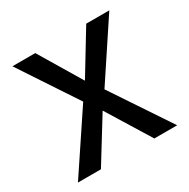

<svg xmlns="http://www.w3.org/2000/svg" viewBox="-126 -644 748 760"><g transform="rotate(-30 248.0 -264.0)"><path d="M245.6 -335.4 362.8 -528.3H468.3L295.4 -267.1L473.6 0H369.1L247.1 -197.8L125 0H20L198.2 -267.1L25.4 -528.3H129.9Z"/></g></svg>

Font: Vazir
Style: Regular
Weight: 400
Designer: Saber Rastikerdar
Foundry: Saber Rastikerdar
Version: Version 30.0.0